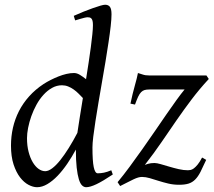

<svg xmlns="http://www.w3.org/2000/svg" viewBox="-20 -762 892 802"><path d="M303.2 -207Q307.6 -236.3 313.5 -273.7Q319.3 -311 326.2 -352.5Q317.9 -361.3 308.3 -370.8Q298.8 -380.4 287.8 -388.2Q276.9 -396 264.6 -400.9Q252.4 -405.8 238.8 -405.8Q216.8 -405.8 197.3 -394.8Q177.7 -383.8 161.4 -365.7Q145 -347.7 132.3 -324.5Q119.6 -301.3 110.8 -276.6Q102.1 -252 97.4 -228Q92.8 -204.1 92.8 -185.1Q92.8 -153.3 99.4 -127.9Q106 -102.5 116.7 -84.5Q127.4 -66.4 141.1 -56.6Q154.8 -46.9 168.9 -46.9Q182.1 -46.9 198.2 -59.1Q214.4 -71.3 231.7 -93Q249 -114.7 267.3 -144Q285.6 -173.3 303.2 -207ZM451.2 -33.2Q409.7 -5.4 383.1 7.3Q356.4 20 339.8 20Q330.6 20 322.8 12.5Q314.9 4.9 309.3 -13.4Q303.7 -31.7 300.3 -62Q296.9 -92.3 296.9 -137.2Q280.3 -106.4 261 -78.1Q241.7 -49.8 220.7 -27.8Q199.7 -5.9 177.7 7.1Q155.8 20 134.8 20Q118.2 20 99.1 10Q80.1 0 63.7 -21.2Q47.4 -42.5 36.6 -75.4Q25.9 -108.4 25.9 -153.8Q25.9 -192.4 34.2 -228.8Q42.5 -265.1 59.3 -298.1Q76.2 -331.1 101.8 -359.6Q127.4 -388.2 162.1 -411.1Q175.8 -419.9 191.7 -428Q207.5 -436 224.1 -442.6Q240.7 -449.2 257.3 -453.1Q273.9 -457 289.1 -457Q301.3 -457 314 -449.2Q326.7 -441.4 339.4 -431.2Q345.2 -466.8 350.3 -501Q355.5 -535.2 359.4 -564.7Q363.3 -594.2 365.7 -618.2Q368.2 -642.1 368.2 -657.2Q368.2 -668.5 366.5 -675Q364.7 -681.6 361.6 -684.8Q358.4 -688 354.5 -689Q350.6 -689.9 346.2 -689.9Q341.8 -689.9 333.3 -688Q324.7 -686 315.9 -683.3Q307.1 -680.7 300.5 -678.7Q293.9 -676.8 293.9 -676.8L288.1 -695.8Q308.6 -705.1 329.3 -713.4Q350.1 -721.7 367.9 -728Q385.7 -734.4 399.4 -738.3Q413.1 -742.2 418.9 -742.2Q432.6 -742.2 439.2 -733.4Q445.8 -724.6 445.8 -702.1Q445.8 -683.1 442.4 -652.8Q439 -622.6 433.3 -585Q427.7 -547.4 420.7 -504.9Q413.6 -462.4 406 -419.2Q398.4 -376 391.4 -334Q384.3 -292 378.7 -255.9Q373 -219.7 369.6 -191.2Q366.2 -162.6 366.2 -146Q366.2 -89.4 371.6 -63.7Q377 -38.1 388.2 -38.1Q400.9 -38.1 414.3 -40.8Q427.7 -43.5 444.8 -50.8L451.2 -33.2ZM852.1 -432.1Q812 -388.7 779.8 -345.9Q747.6 -303.2 717 -259Q686.5 -214.8 655 -168.7Q623.5 -122.6 585 -73.2Q586.4 -74.2 598.1 -77.6Q609.9 -81.1 625 -81.1Q634.8 -81.1 651.1 -76.4Q667.5 -71.8 687 -65.9Q706.5 -60.1 726.8 -55.4Q747.1 -50.8 765.1 -50.8Q769.5 -50.8 775.9 -52Q782.2 -53.2 789.6 -58.6Q796.9 -64 805.7 -74.7Q814.5 -85.4 824.2 -104L841.3 -94.2Q827.6 -64 817.4 -43.9Q807.1 -23.9 795.2 -12Q783.2 0 767.6 4.9Q752 9.8 728 9.8Q704.1 9.8 682.6 4.6Q661.1 -0.5 642.1 -6.6Q623 -12.7 605.7 -17.8Q588.4 -22.9 573.2 -22.9Q565.4 -22.9 557.1 -20.5Q548.8 -18.1 538.3 -13.2Q527.8 -8.3 514.2 -1.2Q500.5 5.9 481.9 15.1L471.2 -1Q495.6 -30.3 521.7 -65.7Q547.9 -101.1 574.2 -138.4Q600.6 -175.8 626.2 -213.1Q651.9 -250.5 674.8 -283.9Q697.8 -317.4 717.3 -344.2Q736.8 -371.1 751 -388.2H604Q592.3 -388.2 584.2 -386Q576.2 -383.8 569.6 -377.2Q563 -370.6 557.1 -358.2Q551.3 -345.7 543.9 -325.2L524.9 -329.1Q534.2 -373 543.2 -404.5Q552.2 -436 556.2 -457Q565.4 -454.6 576.2 -450.7Q586.9 -446.8 604 -446.8H842.3L852.1 -432.1Z"/></svg>

Font: Gentium
Style: Italic
Weight: 400
Italic angle: -7°
Designer: J. Victor Gaultney
Version: Version 1.02; 2005; OFL release